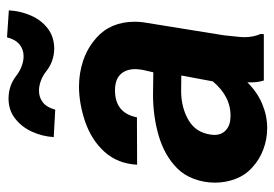

<svg xmlns="http://www.w3.org/2000/svg" viewBox="-140 -650 799 560"><g transform="rotate(-90 260.0 -369.5)"><path d="M510.3 -743.7Q508.3 -709.5 495.1 -679.2Q481.9 -648.9 457.3 -630.1Q432.6 -611.3 397.5 -611.3Q360.8 -612.3 333 -634.3Q320.3 -644.5 305.4 -650.1Q290.5 -655.8 275.9 -655.8Q256.3 -655.8 241.7 -644.3Q227.1 -632.8 220.7 -608.4L140.6 -612.8Q142.6 -645.5 156.2 -675.8Q169.9 -706.1 194.6 -725.3Q219.2 -744.6 252.9 -744.6Q290.5 -744.6 319.3 -722.2Q332.5 -711.9 347.4 -706.3Q362.3 -700.7 376.5 -700.7Q396 -700.7 410.6 -712.4Q425.3 -724.1 431.6 -749ZM305.7 0Q299.3 -18.6 300.3 -47.9Q271.5 -19 237.1 -4.6Q202.6 9.8 167 9.8Q134.8 9.8 104.7 -1.5Q74.7 -12.7 52.2 -33.7Q29.8 -53.7 18.8 -82.3Q7.8 -110.8 7.8 -142.6Q7.8 -174.3 18.8 -203.9Q29.8 -233.4 49.8 -252.9Q86.9 -289.6 143.8 -306.4Q200.7 -323.2 265.1 -323.2L329.6 -322.3L336.9 -354.5Q338.9 -368.2 338.9 -374.5Q338.9 -402.3 323.5 -418.2Q308.1 -434.1 276.9 -434.1Q210.9 -434.1 198.2 -370.1L60.1 -369.6Q63 -425.8 97.4 -464.4Q131.8 -502.9 188 -522Q240.2 -539.1 288.1 -539.1Q327.1 -539.1 363.8 -526.9Q400.4 -514.6 430.2 -488.3Q477.1 -446.8 477.1 -376Q477.1 -365.2 475.6 -352.5L437.5 -116.2L432.6 -68.8Q432.1 -64.5 432.1 -56.2Q432.1 -30.8 441.4 -9.3L440.9 0ZM303.2 -148.9 320.3 -240.7 273.4 -241.2Q226.1 -240.7 189.9 -219.5Q153.8 -198.2 147.9 -154.8Q147 -147.9 147 -144.5Q147 -123 161.1 -110.4Q175.3 -97.7 199.2 -97.2Q258.3 -95.2 303.2 -148.9Z"/></g></svg>

Font: Mardoto
Style: Bold Italic
Weight: 700
Italic angle: -12°
Designer: Christian Robertson, Vahan Hovhannisyan
Foundry: Google
Version: Version 1.000